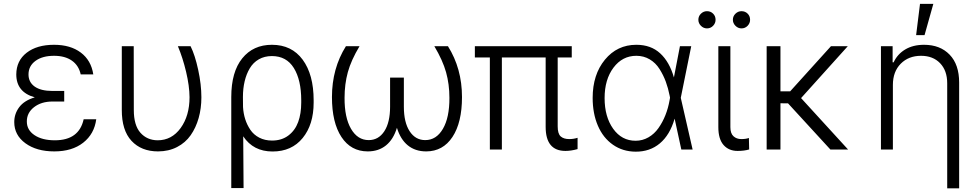

<svg xmlns="http://www.w3.org/2000/svg" viewBox="-20 -789 5164 1013"><path d="M318.8 -253.4H257.3Q197.8 -253.4 159.4 -223.4Q121.1 -193.4 121.6 -147.5Q121.6 -103 162.1 -75.9Q202.6 -48.8 269.5 -48.8Q397 -48.8 421.4 -159.7H487.8Q477.5 -82 418.9 -36.1Q360.4 9.8 266.6 9.8Q172.9 9.8 114 -33.2Q55.2 -76.2 55.2 -145Q55.2 -188.5 81.5 -223.6Q107.9 -258.8 163.6 -275.4Q65.9 -302.7 65.9 -396.5Q66.4 -468.8 120.6 -510.7Q174.8 -552.7 265.1 -552.7Q351.6 -552.7 406.2 -511.7Q460.9 -470.7 472.2 -396.5H405.8Q395.5 -443.8 359.1 -469.2Q322.8 -494.6 265.1 -494.6Q204.1 -494.6 167.5 -468Q130.9 -441.4 130.4 -397.5Q129.9 -356 162.6 -332.5Q195.3 -309.1 257.3 -309.1H318.8Z M622.6 -545.4H685.5L686 -208.5Q686 -127.9 720.9 -88.6Q755.9 -49.3 811.5 -48.8Q886.2 -48.8 933.1 -113.5Q980 -178.2 980 -276.4Q979.5 -335.9 961.9 -409.9Q944.3 -483.9 918.5 -545.4H985.4Q1008.8 -498.5 1025.6 -420.9Q1042.5 -343.3 1042.5 -275.4Q1042.5 -217.3 1028.1 -166.3Q1013.7 -115.2 986.1 -75.7Q958.5 -36.1 914.1 -13.2Q869.6 9.8 813.5 9.8Q725.6 9.8 673.8 -45.9Q622.1 -101.6 622.6 -210Z M1200.2 203.1V-276.9Q1200.2 -409.7 1258.1 -481.2Q1315.9 -552.7 1414.6 -552.7Q1519 -552.7 1576.9 -474.1Q1634.8 -395.5 1634.8 -259.8V-247.6Q1634.8 -131.8 1576.9 -60.8Q1519 10.3 1418 10.3Q1316.4 10.3 1263.2 -69.8L1265.1 203.1ZM1262.2 -224.1Q1264.2 -190.4 1273.7 -160.4Q1283.2 -130.4 1300.8 -104.2Q1318.4 -78.1 1347.9 -62.7Q1377.4 -47.4 1415.5 -47.4Q1466.3 -47.4 1501.7 -74.2Q1537.1 -101.1 1553.2 -145.3Q1569.3 -189.5 1569.3 -247.6V-259.8Q1569.3 -367.2 1530.3 -430.2Q1491.2 -493.2 1414.6 -493.2Q1375.5 -493.2 1345.7 -476.1Q1315.9 -459 1297.9 -428.7Q1279.8 -398.4 1270.8 -360.1Q1261.7 -321.8 1261.7 -277.3Z M1805.2 -545.4H1877Q1832.5 -471.2 1815.2 -408.2Q1797.9 -345.2 1797.9 -272.9Q1797.4 -168.9 1832 -109.4Q1866.7 -49.8 1925.3 -49.8Q1977.1 -49.8 2007.6 -96.4Q2038.1 -143.1 2038.1 -226.1V-379.4H2110.8V-226.1Q2110.8 -143.1 2141.4 -96.4Q2171.9 -49.8 2223.6 -49.8Q2282.2 -49.8 2316.9 -109.4Q2351.6 -168.9 2351.1 -272.9Q2351.1 -344.7 2333.5 -407.7Q2315.9 -470.7 2271.5 -545.4H2343.3Q2417.5 -427.2 2417.5 -276.9Q2417.5 -142.6 2367.2 -66.4Q2316.9 9.8 2228.5 9.8Q2170.9 9.8 2131.8 -22Q2092.8 -53.7 2074.2 -114.7Q2055.7 -53.7 2016.6 -22Q1977.5 9.8 1920.4 9.8Q1831.5 9.8 1781.5 -66.2Q1731.4 -142.1 1731.4 -276.9Q1731.4 -427.7 1805.2 -545.4Z M2996.6 -545.4V-485.8H2922.4V-122.1Q2922.4 -83.5 2938.2 -69.3Q2954.1 -55.2 2983.4 -55.2Q3005.9 -55.2 3027.3 -62V-2.4Q2992.7 7.3 2963.4 7.3Q2858.9 7.3 2858.9 -119.6V-485.8H2627.9V0H2564.5V-485.8H2485.4V-545.4Z M3333.5 11.2Q3265.6 10.7 3213.9 -25.4Q3162.1 -61.5 3134.5 -125.7Q3106.9 -189.9 3106.9 -272.5Q3106.9 -395.5 3171.6 -474.1Q3236.3 -552.7 3337.4 -552.7Q3414.1 -552.7 3463.1 -507.6Q3512.2 -462.4 3535.6 -380.4L3567.4 -545.4H3627L3571.8 -272.9L3634.3 0H3574.7L3539.6 -162.1H3539.1Q3514.2 -76.7 3461.4 -32.5Q3408.7 11.7 3333.5 11.2ZM3515.1 -273.4 3513.2 -283.7Q3505.4 -323.7 3492.7 -358.2Q3480 -392.6 3459.7 -424.8Q3439.5 -457 3408 -475.8Q3376.5 -494.6 3337.4 -494.6Q3263.7 -494.6 3216.8 -432.1Q3169.9 -369.6 3169.9 -271.5Q3169.9 -172.9 3215.1 -109.6Q3260.3 -46.4 3333.5 -46.4Q3370.1 -46.4 3401.4 -64.5Q3432.6 -82.5 3454.3 -113.5Q3476.1 -144.5 3490.7 -181.4Q3505.4 -218.3 3512.7 -260.3Z M3710 -639.2Q3691.9 -639.2 3678.2 -652.8Q3664.6 -666.5 3664.6 -684.6Q3664.6 -703.6 3678.2 -716.8Q3691.9 -730 3710 -730Q3729.5 -730 3742.4 -717Q3755.4 -704.1 3755.4 -684.6Q3755.4 -666.5 3742.2 -652.8Q3729 -639.2 3710 -639.2ZM3892.1 -639.2Q3874 -639.2 3860.4 -652.8Q3846.7 -666.5 3846.7 -684.6Q3846.7 -703.6 3860.4 -716.8Q3874 -730 3892.1 -730Q3911.6 -730 3924.6 -717Q3937.5 -704.1 3937.5 -684.6Q3937.5 -666.5 3924.3 -652.8Q3911.1 -639.2 3892.1 -639.2ZM3770 -545.4H3833.5V-118.2Q3833.5 -85 3849.9 -70.1Q3866.2 -55.2 3891.1 -55.2Q3915 -55.2 3931.2 -61L3932.6 -0.5Q3906.7 7.3 3871.6 7.3Q3825.2 7.3 3797.6 -23.9Q3770 -55.2 3770 -118.2Z M4097.7 -545.4V-307.1H4148.9L4364.3 -545.4H4453.1L4206.5 -271.5L4454.6 0H4361.3L4137.7 -243.7L4097.7 -244.1V0H4024.9V-545.4Z M4813.5 -603.5 4834 -768.6H4904.3L4857.9 -603.5ZM4690.9 -340.8V0H4627.9V-545.4H4689.5V-460H4694.8Q4714.4 -502.9 4755.6 -527.8Q4796.9 -552.7 4855.5 -552.7Q4939.9 -552.7 4990.2 -500.7Q5040.5 -448.7 5040.5 -353.5V204.6H4977.5V-349.6Q4977.5 -416.5 4939.9 -455.6Q4902.3 -494.6 4839.4 -494.6Q4773.9 -494.6 4732.4 -452.9Q4690.9 -411.1 4690.9 -340.8Z"/></svg>

Font: Interop Light
Style: Regular
Weight: 300
Designer: Rasmus Andersson, Google, Jang Haemin
Foundry: jhaemin
Version: Version 1.007